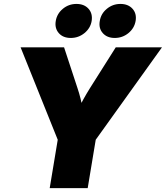

<svg xmlns="http://www.w3.org/2000/svg" viewBox="-20 -972 857 992"><path d="M236.8 0 278.3 -250 86.4 -727.5H311L380.4 -516.6Q389.6 -489.3 396.5 -461.2Q403.3 -433.1 409.7 -400.9H380.9Q396.5 -433.1 412.1 -461.2Q427.7 -489.3 444.8 -516.6L578.1 -727.5H816.9L474.6 -250L433.1 0ZM572.8 -775.9Q533.2 -775.9 511 -801Q488.8 -826.2 495.6 -863.8Q501.5 -901.4 532 -926.5Q562.5 -951.7 602.1 -951.7Q642.1 -951.7 664.6 -926.8Q687 -901.9 680.7 -863.8Q674.3 -826.2 643.6 -801Q612.8 -775.9 572.8 -775.9ZM345.7 -775.9Q305.7 -775.9 283.7 -801Q261.7 -826.2 268.1 -863.8Q274.4 -901.4 304.7 -926.5Q335 -951.7 375 -951.7Q415 -951.7 437.3 -926.8Q459.5 -901.9 453.6 -863.8Q447.3 -826.2 416.3 -801Q385.3 -775.9 345.7 -775.9Z"/></svg>

Font: Inter 24pt Black
Style: Italic
Weight: 900
Italic angle: -9.3988°
Designer: Rasmus Andersson
Foundry: rsms
Version: Version 4.001;git-66647c0bb